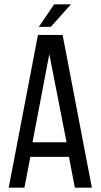

<svg xmlns="http://www.w3.org/2000/svg" viewBox="-20 -860 462 880"><path d="M305 -840 213 -737H158L228 -840ZM119 -141 92 0H20L154 -700H267L401 0H323L296 -141ZM129 -208H285L206 -612Z"/></svg>

Font: Adderley Regular
Style: Regular
Weight: 400
Designer: gorohovskiy
Version: Version 1.003 November 13, 2017